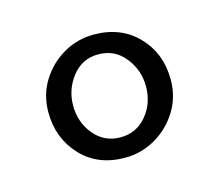

<svg xmlns="http://www.w3.org/2000/svg" viewBox="-50 -598 403 354"><g transform="rotate(-15 152.0 -421.0)"><path d="M82.5 -421Q82.5 -389.1 101.9 -365.6Q121.4 -342.1 152.2 -342.1Q182.6 -342.1 202.1 -365.4Q221.5 -388.7 221.5 -421Q221.5 -452.1 202.2 -476.3Q183 -500.6 151.4 -500.6Q120.6 -500.6 101.6 -476.3Q82.5 -452.1 82.5 -421ZM35.2 -421Q35.2 -454 51.5 -480.4Q67.8 -506.8 94.6 -522.4Q121.4 -538 152.9 -538Q204.6 -538 236.7 -504.6Q268.8 -471.2 268.8 -421Q268.8 -388.3 252.5 -361.8Q236.2 -335.2 209.2 -319.4Q182.3 -303.6 150.7 -303.6Q98.3 -303.6 66.7 -337.7Q35.2 -371.8 35.2 -421Z"/></g></svg>

Font: Parastoo
Style: Regular
Weight: 400
Foundry: Saber Rastikerdar (saber.rastikerdar@gmail.com)
Version: Version 3.000